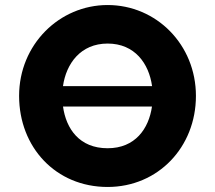

<svg xmlns="http://www.w3.org/2000/svg" viewBox="-20 -749 859 767"><path d="M56.3 -365.9C56.3 -161.1 202.5 -2.1 409.9 -2.1C611.4 -2.1 762.7 -161.1 762.7 -365.9C762.7 -570.8 604.6 -728.9 409.9 -728.9C217 -728.9 56.3 -570.8 56.3 -365.9ZM231.7 -323.4H587.1C574.4 -234.8 520 -156.8 409.9 -156.8C296.9 -156.8 244.1 -234.8 231.7 -323.4ZM587.5 -405H231.6C244.4 -495 302.1 -575 409.9 -575C518.5 -575 575 -495 587.5 -405Z"/></svg>

Font: Sztylet
Style: Bd
Weight: 700
Foundry: Cannot Into Space Fonts, PlusOne Fonts
Version: Version 0.12